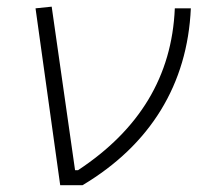

<svg xmlns="http://www.w3.org/2000/svg" viewBox="-20 -542 626 562"><path d="M156.2 0H221.7C419.9 -118.2 528.8 -294.9 538.6 -517.6H491.7C483.4 -318.4 387.7 -162.1 208.5 -43.9H199.7L131.3 -522.5L84 -517.6Z"/></svg>

Font: Cascadia Code PL ExtraLight
Style: Italic
Weight: 200
Italic angle: -10°
Monospace: yes
Designer: Aaron Bell
Foundry: Saja Typeworks
Version: Version 2404.023